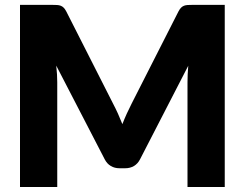

<svg xmlns="http://www.w3.org/2000/svg" viewBox="-20 -748 979 768"><path d="M432.5 -333Q442.5 -314 451.8 -293.5Q461 -273 469.5 -251.5Q478 -273.5 487.5 -294.2Q497 -315 507 -334.5L694 -702.5Q699 -712 704.2 -717.2Q709.5 -722.5 716 -725Q722.5 -727.5 730.8 -728Q739 -728.5 750 -728.5H879V0H730V-419Q730 -449.5 733 -485L540 -110.5Q531 -93 515.8 -84Q500.5 -75 481 -75H458Q438.5 -75 423.2 -84Q408 -93 399 -110.5L205 -485.5Q207 -468 208 -450.8Q209 -433.5 209 -419V0H60V-728.5H189Q200 -728.5 208.2 -728Q216.5 -727.5 223 -725Q229.5 -722.5 234.8 -717.2Q240 -712 245 -702.5L432.5 -333Z"/></svg>

Font: LatoHex
Style: Regular
Weight: 900
Designer: Lukasz Dziedzic
Foundry: tyPoland Lukasz Dziedzic
Version: Version 1.104; Western+Polish opensource